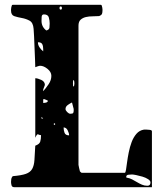

<svg xmlns="http://www.w3.org/2000/svg" viewBox="-20 -767 691 800"><path d="M40 13Q30 13 28 5Q26 -3 26 -9Q26 -16 27 -21.5Q28 -27 33 -33Q69 -36 87.5 -42.5Q106 -49 114 -63Q122 -77 123.5 -100.5Q125 -124 127 -160Q144 -166 147.5 -176.5Q151 -187 151 -204Q146 -204 143 -205.5Q140 -207 138 -207.5Q136 -208 133.5 -205Q131 -202 127 -193V-441Q137 -441 152 -434Q167 -427 167 -413Q167 -412 163.5 -403.5Q160 -395 160 -393V-387Q171 -399 182.5 -416Q194 -433 194 -451Q194 -467 178 -480Q162 -493 147 -493Q144 -493 136.5 -490.5Q129 -488 127 -487Q127 -496 126 -518.5Q125 -541 124 -566.5Q123 -592 122 -615Q121 -638 120 -647Q118 -673 103 -681Q88 -689 71 -692Q54 -695 40 -699.5Q26 -704 26 -723Q26 -724 26 -728Q26 -732 27 -736Q28 -740 29 -743.5Q30 -747 33 -747H400Q403 -747 404 -743.5Q405 -740 406 -736Q407 -732 407 -728Q407 -724 407 -723Q407 -715 405 -709.5Q403 -704 393 -700Q381 -699 366 -699Q351 -699 338 -696Q325 -693 316 -685Q307 -677 307 -660V-80Q307 -78 309.5 -67.5Q312 -57 313 -53Q314 -52 316.5 -49.5Q319 -47 320 -47H500Q503 -47 505 -59.5Q507 -72 509.5 -91Q512 -110 516.5 -132.5Q521 -155 528.5 -175Q536 -195 548.5 -209.5Q561 -224 580 -227H590Q593 -227 603 -226Q613 -225 613 -220V13ZM233 -727Q238 -727 238 -733.5Q238 -740 233 -740Q228 -740 228 -733.5Q228 -727 233 -727ZM187 -669Q187 -681 183.5 -694Q180 -707 163 -707Q154 -707 153.5 -696Q153 -685 153 -680Q153 -655 173 -640Q185 -643 186 -651.5Q187 -660 187 -669ZM160 -563Q160 -575 156 -583Q152 -591 138 -591Q138 -580 144.5 -570Q151 -560 160 -553ZM287 -407Q290 -410 290 -420Q290 -430 287 -433Q285 -434 284.5 -430Q284 -426 284 -420Q284 -414 284.5 -409.5Q285 -405 287 -407ZM160 -338Q165 -338 171.5 -339.5Q178 -341 180 -347Q179 -348 173.5 -350.5Q168 -353 167 -353Q166 -354 163 -354Q161 -354 160 -353ZM287 -313 280 -340Q273 -337 263 -330Q253 -323 253 -313Q253 -307 260 -300Q267 -293 273 -293Q283 -293 285 -296.5Q287 -300 287 -306ZM153 -280V-273H160ZM207 -247Q210 -247 210 -250Q210 -253 207 -253Q204 -254 204 -250Q204 -246 207 -247ZM268 -203Q268 -212 262 -224Q256 -236 245 -236Q245 -224 249 -213.5Q253 -203 268 -203ZM607 -7Q607 -14 597 -20.5Q587 -27 573.5 -31Q560 -35 547.5 -37.5Q535 -40 530 -40Q525 -40 515.5 -39Q506 -38 506 -30Q506 -28 507 -27Q520 -25 530.5 -19.5Q541 -14 551 -8Q561 -2 571.5 2.5Q582 7 594 7Q607 7 607 -7Z"/></svg>

Font: Genkaimincho
Style: Regular
Weight: 800
Designer: Dr. Ken Lunde (project architect, glyph set definition & overall production); Masataka HATTORI \u670D \u90E8 \u6B63 \u8C
Foundry: Adobe Systems Incorporated
Version: Version 1.00